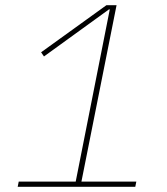

<svg xmlns="http://www.w3.org/2000/svg" viewBox="-20 -718 640 738"><path d="M500 0H48L52 -20H271L402 -682H399L149 -501L138 -517L389 -698H428L293 -20H504Z"/></svg>

Font: IBM Plex Sans Thin
Style: Italic
Weight: 250
Italic angle: -11.31°
Designer: Mike Abbink, Paul van der Laan, Pieter van Rosmalen
Foundry: Bold Monday
Version: Version 3.201